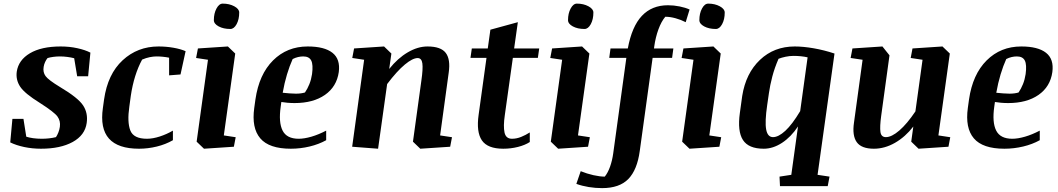

<svg xmlns="http://www.w3.org/2000/svg" viewBox="-20 -791 5701 1035"><path d="M303.7 -321.8Q401.4 -263.7 428.2 -222.4Q455.1 -181.2 447.3 -127.9Q438 -62 371.8 -25.6Q305.7 10.7 200.7 10.7Q153.8 10.7 110.4 1.5Q66.9 -7.8 35.2 -23.4L46.9 -150.4H106.4L121.6 -54.2Q136.2 -49.3 158.2 -46.1Q180.2 -43 205.1 -43Q224.6 -43 244.4 -45.2Q264.2 -47.4 281.7 -51.8Q288.6 -62 294.4 -76.4Q300.3 -90.8 302.7 -107.4Q307.1 -138.7 290 -162.6Q272.9 -186.5 194.8 -236.3Q112.8 -287.1 88.6 -324Q64.5 -360.8 70.3 -404.3Q79.6 -467.3 141.4 -503.9Q203.1 -540.5 307.1 -540.5Q354.5 -540.5 396.7 -531.2Q439 -522 467.3 -507.3L455.1 -379.9H396L379.9 -477.1Q363.8 -481.4 343.3 -484.1Q322.8 -486.8 302.2 -486.8Q285.2 -486.8 267.1 -484.4Q249 -481.9 236.3 -478Q229 -469.2 223.1 -456.5Q217.3 -443.8 215.3 -430.7Q210.4 -401.9 225.6 -380.9Q240.7 -359.9 303.7 -321.8Z M953.1 -389.6 891.6 -384.8V-480Q875 -483.4 857.4 -485.1Q839.8 -486.8 823.7 -486.8Q807.1 -486.8 787.4 -482.9Q767.6 -479 746.1 -469.7Q724.1 -429.2 708.7 -379.9Q693.4 -330.6 685.1 -274.4L677.2 -216.3Q665 -133.3 682.4 -88.1Q699.7 -43 772 -43Q803.7 -43 841.3 -55.2Q878.9 -67.4 912.1 -86.9V-35.2Q873 -12.7 825.2 -1Q777.3 10.7 729.5 10.7Q616.2 10.7 567.4 -43.9Q518.6 -98.6 534.7 -209.5L541 -254.9Q560.5 -391.6 641.1 -466.1Q721.7 -540.5 834.5 -540.5Q875.5 -540.5 914.6 -533.7Q953.6 -526.9 980.5 -515.1Z M1046.9 -529.8 1208.5 -540.5 1248 -502.4 1186.5 -61 1250.5 -51.3 1240.7 0 1079.6 10.7 1040 -27.3 1101.1 -468.8 1037.1 -478.5ZM1132.8 -682.6Q1132.8 -718.8 1147 -745.1Q1161.1 -771.5 1180.7 -771.5Q1216.3 -771.5 1242.9 -757.1Q1269.5 -742.7 1269.5 -723.6Q1269.5 -686.5 1255.4 -660.6Q1241.2 -634.8 1221.7 -634.8Q1184.6 -634.8 1158.7 -648.7Q1132.8 -662.6 1132.8 -682.6Z M1806.2 -402.3Q1794.9 -323.7 1731.7 -279.5Q1668.5 -235.4 1567.9 -235.4Q1548.3 -235.4 1529.3 -237.1Q1510.3 -238.8 1496.6 -241.2L1493.2 -216.3Q1481 -131.8 1503.2 -87.4Q1525.4 -43 1590.3 -43Q1620.1 -43 1658.7 -54.2Q1697.3 -65.4 1738.3 -86.9V-35.2Q1698.7 -13.2 1648.9 -1.2Q1599.1 10.7 1547.9 10.7Q1430.7 10.7 1383.1 -45.2Q1335.4 -101.1 1350.6 -209.5L1356.9 -254.9Q1376.5 -390.1 1451.9 -465.3Q1527.3 -540.5 1638.7 -540.5Q1729 -540.5 1772.2 -506.3Q1815.4 -472.2 1806.2 -402.3ZM1557.6 -472.7Q1541 -436 1527.1 -389.9Q1513.2 -343.8 1503.9 -291Q1522 -289.1 1541 -287.6Q1560.1 -286.1 1575.2 -286.1Q1589.4 -286.1 1602.1 -287.8Q1614.7 -289.6 1624 -292.5Q1637.7 -312.5 1647.7 -337.4Q1657.7 -362.3 1662.1 -391.6Q1668.9 -442.4 1657.7 -464.6Q1646.5 -486.8 1614.7 -486.8Q1600.6 -486.8 1586.2 -483.4Q1571.8 -480 1557.6 -472.7Z M2406.7 0 2245.6 10.7 2206.1 -27.3 2251.5 -356.9Q2260.7 -420.4 2256.8 -449.2Q2252.9 -478 2231.4 -478Q2204.6 -478 2162.4 -443.1Q2120.1 -408.2 2066.9 -337.9L2018.1 10.7L1878.4 0L1942.9 -468.8L1878.9 -478.5L1888.7 -529.8L2050.3 -540.5L2089.8 -502.4L2078.1 -419.4Q2124 -477.1 2178 -508.8Q2231.9 -540.5 2284.7 -540.5Q2356.4 -540.5 2382.8 -505.9Q2409.2 -471.2 2398.9 -399.9L2352.5 -61L2416.5 -51.3Z M2523.4 -529.8H2609.4L2623.5 -630.9L2771.5 -671.4L2751.5 -529.8H2886.7L2879.4 -479H2744.6L2701.2 -169.9Q2692.4 -110.4 2699.7 -76.7Q2707 -43 2739.7 -43Q2764.6 -43 2789.3 -53Q2814 -63 2835.9 -77.1V-25.4Q2810.5 -8.8 2772.2 1Q2733.9 10.7 2692.9 10.7Q2608.4 10.7 2577.6 -34.4Q2546.9 -79.6 2560.1 -172.4L2602.5 -479H2516.1Z M2956.1 -529.8 3117.7 -540.5 3157.2 -502.4 3095.7 -61 3159.7 -51.3 3149.9 0 2988.8 10.7 2949.2 -27.3 3010.3 -468.8 2946.3 -478.5ZM3042 -682.6Q3042 -718.8 3056.2 -745.1Q3070.3 -771.5 3089.8 -771.5Q3125.5 -771.5 3152.1 -757.1Q3178.7 -742.7 3178.7 -723.6Q3178.7 -686.5 3164.6 -660.6Q3150.4 -634.8 3130.9 -634.8Q3093.8 -634.8 3067.9 -648.7Q3042 -662.6 3042 -682.6Z M3505.4 -529.8H3609.9L3603 -479H3498L3428.7 22.9Q3415 124.5 3367.2 173.8Q3319.3 223.1 3225.6 223.1Q3189.9 223.1 3153.8 217.3Q3117.7 211.4 3086.9 200.2L3110.4 131.8Q3144 145.5 3179 153.3Q3213.9 161.1 3240.2 161.1Q3257.3 139.6 3268.8 106.9Q3280.3 74.2 3285.6 36.1L3356.4 -479H3264.2L3271 -529.8H3364.3Q3386.2 -648.4 3440.2 -705.6Q3494.1 -762.7 3580.6 -762.7Q3612.3 -762.7 3643.6 -756.3Q3674.8 -750 3697.3 -739.7L3676.3 -671.4Q3650.9 -684.6 3621.6 -692.6Q3592.3 -700.7 3566.4 -700.7Q3544.9 -675.3 3529.3 -632.6Q3513.7 -589.8 3506.8 -540.5Z M3664.1 -529.8 3825.7 -540.5 3865.2 -502.4 3803.7 -61 3867.7 -51.3 3857.9 0 3696.8 10.7 3657.2 -27.3 3718.3 -468.8 3654.3 -478.5ZM3750 -682.6Q3750 -718.8 3764.2 -745.1Q3778.3 -771.5 3797.9 -771.5Q3833.5 -771.5 3860.1 -757.1Q3886.7 -742.7 3886.7 -723.6Q3886.7 -686.5 3872.6 -660.6Q3858.4 -634.8 3838.9 -634.8Q3801.8 -634.8 3775.9 -648.7Q3750 -662.6 3750 -682.6Z M4182.1 161.1 4245.6 151.4 4281.7 -109.4Q4244.1 -52.7 4195.6 -21Q4147 10.7 4097.2 10.7Q4015.1 10.7 3984.9 -36.4Q3954.6 -83.5 3968.3 -182.1L3981 -273.9Q4000.5 -396 4076.7 -468.3Q4152.8 -540.5 4264.2 -540.5Q4309.6 -540.5 4366 -530.8Q4422.4 -521 4478.5 -502.4L4387.2 151.4L4451.7 161.1L4441.9 212.4H4184.6ZM4115.7 -225.1Q4102.5 -134.8 4110.1 -93.3Q4117.7 -51.8 4147 -51.8Q4176.3 -51.8 4213.4 -85.9Q4250.5 -120.1 4293.5 -191.9L4333.5 -481.9Q4316.4 -485.8 4296.9 -487.8Q4277.3 -489.7 4257.3 -489.7Q4236.8 -489.7 4214.8 -485.1Q4192.9 -480.5 4176.8 -474.1Q4155.3 -424.8 4143.1 -377.9Q4130.9 -331.1 4125 -289.1Z M4898.9 -529.8 5060.5 -540.5 5100.1 -502.4 5038.6 -61 5102.5 -51.3 5092.8 0 4931.6 10.7 4892.1 -27.3 4903.3 -108.9Q4860.4 -53.2 4804.7 -21.2Q4749 10.7 4690.9 10.7Q4623.5 10.7 4598.4 -24.7Q4573.2 -60.1 4583.5 -129.9L4629.9 -468.8L4565.4 -478.5L4575.2 -529.8L4736.8 -540.5L4774.9 -492.7L4730 -165.5Q4722.2 -107.4 4726.1 -79.6Q4730 -51.8 4755.4 -51.8Q4786.6 -51.8 4828.1 -87.6Q4869.6 -123.5 4914.6 -190.4L4953.1 -468.8L4889.2 -478.5Z M5652.8 -402.3Q5641.6 -323.7 5578.4 -279.5Q5515.1 -235.4 5414.6 -235.4Q5395 -235.4 5376 -237.1Q5356.9 -238.8 5343.3 -241.2L5339.8 -216.3Q5327.6 -131.8 5349.9 -87.4Q5372.1 -43 5437 -43Q5466.8 -43 5505.4 -54.2Q5543.9 -65.4 5585 -86.9V-35.2Q5545.4 -13.2 5495.6 -1.2Q5445.8 10.7 5394.5 10.7Q5277.3 10.7 5229.7 -45.2Q5182.1 -101.1 5197.3 -209.5L5203.6 -254.9Q5223.1 -390.1 5298.6 -465.3Q5374 -540.5 5485.4 -540.5Q5575.7 -540.5 5618.9 -506.3Q5662.1 -472.2 5652.8 -402.3ZM5404.3 -472.7Q5387.7 -436 5373.8 -389.9Q5359.9 -343.8 5350.6 -291Q5368.7 -289.1 5387.7 -287.6Q5406.7 -286.1 5421.9 -286.1Q5436 -286.1 5448.7 -287.8Q5461.4 -289.6 5470.7 -292.5Q5484.4 -312.5 5494.4 -337.4Q5504.4 -362.3 5508.8 -391.6Q5515.6 -442.4 5504.4 -464.6Q5493.2 -486.8 5461.4 -486.8Q5447.3 -486.8 5432.9 -483.4Q5418.5 -480 5404.3 -472.7Z"/></svg>

Font: Noticia Text
Style: Bold Italic
Weight: 700
Italic angle: -8°
Designer: JM Sole
Foundry: JM Sole
Version: Version 1.003